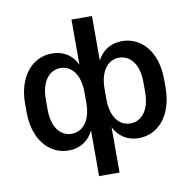

<svg xmlns="http://www.w3.org/2000/svg" viewBox="-95 -813 1083 1090"><g transform="rotate(-10 447.0 -268.0)"><path d="M506.3 183.6V-77.1C534.7 -21.5 584.5 10.3 648.9 10.3C762.7 10.3 847.2 -88.9 847.2 -245.6V-294.4C847.2 -450.7 761.7 -548.8 648.9 -548.8C584 -548.8 534.7 -517.1 506.3 -461.9V-718.8H388.2V-459.5C360.8 -516.1 311 -548.8 245.1 -548.8C131.3 -548.8 45.9 -450.7 45.9 -294.4V-245.6C45.9 -88.9 130.9 10.3 245.1 10.3C310.5 10.3 360.4 -22.5 388.2 -79.6V183.6ZM277.3 -80.1C214.4 -80.1 166 -134.8 166 -239.3V-299.3C166 -402.3 214.8 -459 278.3 -459C341.3 -459 389.2 -402.3 389.2 -299.3V-239.3C389.2 -134.8 340.8 -80.1 277.3 -80.1ZM615.7 -80.1C553.2 -80.1 504.9 -134.8 504.9 -239.3V-299.3C504.9 -402.3 552.7 -459 615.7 -459C679.7 -459 728.5 -402.3 728.5 -299.3V-239.3C728.5 -134.8 679.2 -80.1 615.7 -80.1Z"/></g></svg>

Font: Winston Medium
Style: Regular
Weight: 500
Designer: Vernon Adams, Kim Jin-seong, David Berlow, Cristiano Sobral
Foundry: The Winston Project Authors
Version: Version 3.004